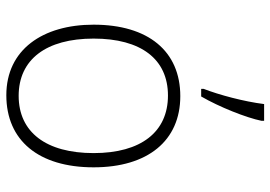

<svg xmlns="http://www.w3.org/2000/svg" viewBox="-144 -701 855 607"><g transform="rotate(90 283.5 -397.5)"><path d="M261 -606H285C318 -663 352 -748 362 -797V-805H309C301 -741 280 -663 261 -614ZM281 10C424 10 509 -92 509 -266C509 -437 425 -540 284 -540C142 -540 58 -439 58 -266C58 -105 137 10 281 10ZM283 -29C168 -29 102 -116 102 -266C102 -416 167 -501 282 -501C397 -501 464 -416 464 -266C464 -116 398 -29 283 -29Z"/></g></svg>

Font: Kathrein 35 Thin
Style: Regular
Weight: 250
Designer: Lazydogs Typefoundry, based on Open Sans by Ascender Corporation
Foundry: Lazydogs Typefoundry
Version: Version 1.003;PS 001.003;hotconv 1.0.88;makeotf.lib2.5.64775